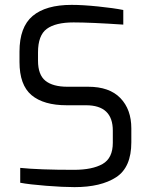

<svg xmlns="http://www.w3.org/2000/svg" viewBox="-20 -762 618 788"><path d="M63 -12V-73Q141 -65 283 -65Q359 -65 401 -89Q443 -113 443 -176V-226Q443 -330 333 -330H254Q159 -330 109.5 -371.5Q60 -413 60 -508V-550Q60 -651 114 -696.5Q168 -742 274 -742Q319 -742 382.5 -735.5Q446 -729 486 -721V-661Q351 -670 282 -670Q208 -670 172 -643.5Q136 -617 136 -547V-513Q136 -455 166.5 -430.5Q197 -406 257 -406H342Q429 -406 474 -359.5Q519 -313 519 -235V-178Q519 -75 456.5 -34.5Q394 6 286 6Q239 6 169.5 0.5Q100 -5 63 -12Z"/></svg>

Font: Exo
Style: Regular
Weight: 400
Designer: Natanael Gama
Foundry: Natanael Gama
Version: Version 1.500; ttfautohint (v1.6)